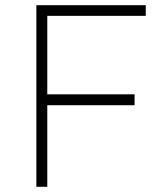

<svg xmlns="http://www.w3.org/2000/svg" viewBox="-20 -719 592 739"><path d="M120 -699V0H162V-314H498V-356H162V-658H541V-699Z"/></svg>

Font: Montserrat arm ExtraLight
Style: Regular
Weight: 275
Designer: Julieta Ulanovsky
Foundry: Julieta Ulanovsky
Version: Version 6.000;PS 006.000;hotconv 1.0.88;makeotf.lib2.5.64775